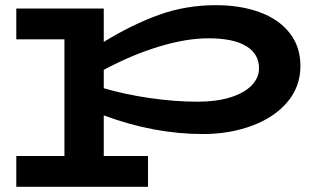

<svg xmlns="http://www.w3.org/2000/svg" viewBox="-20 -504 1237 742"><path d="M1141 -249Q1141 -169 1090.5 -109.5Q1040 -50 953.5 -18Q867 14 764 14Q576 14 381 -58V99H552V218H43V99H229V-352H43V-471H381V-342Q490 -409 594 -446.5Q698 -484 814 -484Q909 -484 983 -457Q1057 -430 1099 -377Q1141 -324 1141 -249ZM981 -240Q981 -296 931 -326Q881 -356 786 -356Q700 -356 594.5 -324Q489 -292 381 -234V-163Q463 -139 559 -125Q655 -111 744 -111Q816 -111 869.5 -127.5Q923 -144 952 -173.5Q981 -203 981 -240Z"/></svg>

Font: BioRhyme Expanded ExtraBold
Style: Regular
Weight: 800
Width: 7
Designer: Aoife Mooney
Foundry: Aoife Mooney Type
Version: Version 1.000